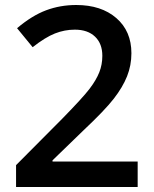

<svg xmlns="http://www.w3.org/2000/svg" viewBox="-20 -744 611 764"><path d="M527.8 0H43.9V-86.9L228 -272Q309.6 -355.5 336.2 -390.4Q362.8 -425.3 375 -456.1Q387.2 -486.8 387.2 -522Q387.2 -570.3 358.2 -598.1Q329.1 -626 277.8 -626Q236.8 -626 198.5 -610.8Q160.2 -595.7 109.9 -556.2L47.9 -631.8Q107.4 -682.1 163.6 -703.1Q219.7 -724.1 283.2 -724.1Q382.8 -724.1 442.9 -672.1Q502.9 -620.1 502.9 -532.2Q502.9 -483.9 485.6 -440.4Q468.3 -397 432.4 -350.8Q396.5 -304.7 313 -226.1L189 -106V-101.1H527.8Z"/></svg>

Font: f0_51262          
Style: Regular
Weight: 600
Foundry: Ascender Corporation
Version: Version 1.10